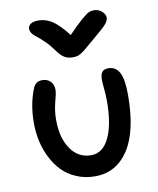

<svg xmlns="http://www.w3.org/2000/svg" viewBox="-88 -829 774 940"><g transform="rotate(-10 298.5 -359.0)"><path d="M442.9 -759.8Q465.3 -759.8 482.2 -745.1Q499 -730.5 499 -712.9Q499 -699.2 484.4 -681.9Q469.7 -664.6 416 -620.1Q404.3 -610.4 385.7 -594.5Q367.2 -578.6 361.1 -573.7Q355 -568.8 343.5 -561.5Q332 -554.2 322.8 -552.5Q313.5 -550.8 300.8 -550.8Q277.3 -550.8 259.8 -561.8Q242.2 -572.8 223.1 -600.1Q203.1 -627.9 180.9 -649.4Q158.7 -670.9 145.8 -680.2Q132.8 -689.5 124 -700.7Q115.2 -711.9 115.2 -725.1Q115.2 -740.2 128.7 -749Q142.1 -757.8 166 -757.8Q201.7 -757.8 233.6 -737.8Q265.6 -717.8 311 -660.2Q355 -706.1 381.3 -728.3Q407.7 -750.5 418.5 -755.1Q429.2 -759.8 442.9 -759.8ZM309.1 42Q258.8 42 216.6 23.9Q174.3 5.9 145.5 -24.2Q116.7 -54.2 96.7 -94.2Q76.7 -134.3 67.4 -177.7Q58.1 -221.2 58.1 -266.1Q58.1 -358.9 87.9 -433.1Q100.1 -466.8 134.8 -466.8Q159.7 -466.8 175.3 -450.7Q190.9 -434.6 190.9 -409.2Q190.9 -393.1 179.4 -350.6Q168 -308.1 168 -263.2Q168 -172.9 206.1 -117.9Q244.1 -63 308.1 -63Q365.7 -63 397.5 -128.9Q429.2 -194.8 429.2 -311Q429.2 -339.4 426 -371.8Q422.9 -404.3 422.9 -418Q422.9 -443.4 432.1 -455.6Q441.4 -467.8 463.9 -467.8Q499.5 -467.8 517.8 -434.8Q536.1 -401.9 536.1 -323.2Q536.1 -143.6 475.6 -50.8Q415 42 309.1 42Z"/></g></svg>

Font: Shantell Sans Bouncy
Style: Regular
Weight: 500
Designer: Stephen Nixon, Anya Danilova, Shantell Martin
Foundry: Arrow Type
Version: Version 1.006;[9816181b4]